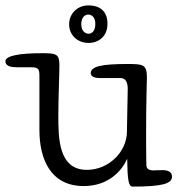

<svg xmlns="http://www.w3.org/2000/svg" viewBox="-41 -669 657 711"><path d="M429 -180C428 -106 361 -40 281 -40C175 -40 175 -158 175 -243C175 -302 179 -392 179 -427C179 -469 168 -472 115 -472C32 -472 -21 -463 -21 -442C-21 -424 0 -420 20 -420H73C104 -420 105 -412 105 -382V-187C105 -82 145 20 269 20C362 20 411 -38 430 -81C431 -3 435 22 450 22C561 22 596 11 596 -15C596 -30 585 -39 560 -39C539 -39 534 -38 529 -38C506 -38 501 -46 501 -60C501 -65 500 -90 500 -156C500 -308 503 -355 503 -383C503 -431 488 -432 430 -432C335 -432 295 -423 295 -398C295 -386 308 -380 329 -380H405C424 -380 432 -365 432 -339ZM357 -581C357 -624 333 -649 286 -649C246 -649 215 -619 215 -579C215 -538 247 -510 287 -510C323 -510 357 -533 357 -581ZM286 -615C299 -615 312 -605 312 -580C312 -549 294 -544 287 -544C279 -544 260 -550 260 -579C260 -607 275 -615 286 -615Z"/></svg>

Font: Life Savers
Style: Bold
Weight: 700
Designer: Pablo Impallari, Rodrigo Fuenzalida, Brenda Gallo
Foundry: Pablo Impallari, Rodrigo Fuenzalida, Brenda Gallo
Version: Version 3.000